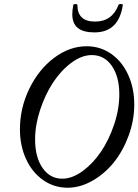

<svg xmlns="http://www.w3.org/2000/svg" viewBox="-20 -901 674 935"><path d="M439.9 -743.2Q385.7 -743.2 358.9 -764.9Q332 -786.6 332 -832Q332 -850.1 336.9 -877Q337.9 -881.3 347.4 -881.3Q356.9 -881.3 356.9 -877Q356.9 -795.9 442.9 -795.9Q525.9 -795.9 557.1 -877Q559.1 -882.3 571.3 -881.3Q578.6 -880.4 578.1 -877Q558.6 -743.2 439.9 -743.2ZM309.1 13.2Q243.2 13.2 189.9 -24.2Q136.7 -61.5 106.9 -126.5Q77.1 -191.4 77.1 -271Q77.1 -375 122.8 -469Q168.5 -563 243.7 -619.4Q318.8 -675.8 401.9 -675.8Q468.3 -675.8 521.5 -638.7Q574.7 -601.6 604.2 -536.6Q633.8 -471.7 633.8 -392.1Q633.8 -314.9 606.4 -240.5Q579.1 -166 534.7 -110.6Q490.2 -55.2 430.4 -21Q370.6 13.2 309.1 13.2ZM283.2 -30.8Q331.5 -30.8 382.1 -67.6Q432.6 -104.5 471.7 -162.1Q510.7 -219.7 535.9 -294.9Q561 -370.1 561 -441.9Q561 -527.3 524.7 -580.1Q488.3 -632.8 426.8 -632.8Q377.9 -632.8 327.1 -595Q276.4 -557.1 238 -498.5Q199.7 -439.9 175.3 -365.7Q150.9 -291.5 150.9 -222.2Q150.9 -135.3 187.3 -83Q223.6 -30.8 283.2 -30.8Z"/></svg>

Font: Junicode SmCond
Style: Italic
Weight: 400
Width: 4
Italic angle: -11°
Designer: Peter S. Baker
Version: Version 2.206